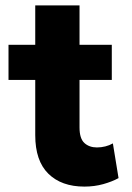

<svg xmlns="http://www.w3.org/2000/svg" viewBox="-20 -676 489 711"><path d="M292.5 15Q207.5 15 159 -32.8Q110.5 -80.5 110.5 -175.5V-656H274.5V-510H394V-380H274.5V-204Q274.5 -163 292.5 -146.5Q310.5 -130 339 -130Q354.5 -130 369.8 -133.8Q385 -137.5 398 -145L419 -16.5Q395.5 -3.5 362.5 5.8Q329.5 15 292.5 15ZM11.5 -380V-510H125.5V-380Z"/></svg>

Font: Geologica Thin Roman
Style: Bold
Weight: 700
Version: Version 1.010;gftools[0.9.28]